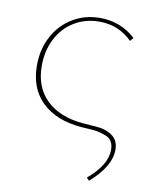

<svg xmlns="http://www.w3.org/2000/svg" viewBox="-72 -466 571 716"><g transform="rotate(10 213.0 -107.5)"><path d="M304 185Q375 125 375 68Q375 30 346.5 18.5Q318 7 289 5.5Q260 4 251 3Q155 -5 101.5 -56.5Q48 -108 48 -195Q48 -257 74.5 -306Q101 -355 147 -382.5Q193 -410 250 -410Q328 -410 385 -358L374 -345Q323 -396 250 -396Q197 -396 155 -370.5Q113 -345 89.5 -299.5Q66 -254 66 -197Q66 -116 115.5 -68Q165 -20 254 -12Q263 -11 303 -8.5Q343 -6 367 12Q391 30 391 64Q391 128 314 195Z"/></g></svg>

Font: Ysabeau Infant Thin
Style: Regular
Weight: 200
Designer: Christian Thalmann (Catharsis Fonts)
Version: Version 0.003